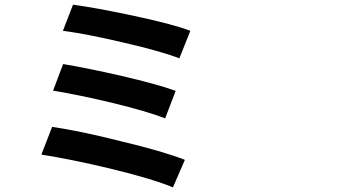

<svg xmlns="http://www.w3.org/2000/svg" viewBox="-20 -768 1540 818"><path d="M716.8 30.3Q630.9 -5.9 445.3 -50.8Q281.2 -89.8 156.2 -109.4L202.1 -227.5Q322.3 -210 496.1 -166Q672.9 -124 767.6 -86.9ZM683.6 -263.7Q609.4 -293 457 -330.1Q318.4 -363.3 206.1 -381.8L249 -495.1Q348.6 -478.5 495.1 -445.3Q654.3 -408.2 728.5 -380.9ZM744.1 -519.5Q666 -549.8 504.9 -586.9Q347.7 -624 248 -636.7L291 -748Q385.7 -735.4 543 -702.1Q713.9 -666 791 -636.7Z"/></svg>

Font: Bpmf GenSeki Gothic B
Style: B
Weight: 700
Foundry: But Ko
Version: Version 1.320